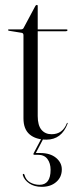

<svg xmlns="http://www.w3.org/2000/svg" viewBox="-20 -546 298 761"><path d="M65.5 -416 16 -424Q12 -424.5 12 -427Q12 -429.5 14.5 -429.5H62.5Q71.5 -429.5 74 -436L120.5 -523Q123.5 -526.5 126 -526.5Q129.5 -526.5 129.5 -523V-429.5H243.5Q247.5 -429.5 247.5 -426.5Q247.5 -422 238 -422H129.5V-86Q129.5 -49.5 144.2 -31.8Q159 -14 184.5 -14Q228 -14 245 -57.5Q246 -59.5 247.2 -59Q248.5 -58.5 248 -56Q224 7.5 164 7.5Q122 7.5 97.5 -13.2Q73 -34 73 -77V-406.5Q73 -415 65.5 -416ZM146 -0.5H154L122 60.5H139.5Q179 60.5 202 79.5Q225 98.5 225 125.5Q225 156 203 175.2Q181 194.5 145.5 194.5Q116 194.5 96.2 181.2Q76.5 168 70.5 148.5Q69.5 144 72.5 143.5Q75.5 142 77 147Q82.5 167.5 99.5 177Q116.5 186.5 136.5 186.5Q180.5 186.5 180.5 127Q180.5 101 168 84.2Q155.5 67.5 130.5 67.5H116.5Q110 67.5 113.5 61Z"/></svg>

Font: Fraunces 144pt S000 Light
Style: Regular
Weight: 300
Version: Version 1.000; ttfautohint (v1.8.3)